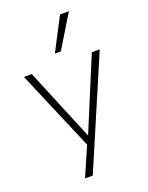

<svg xmlns="http://www.w3.org/2000/svg" viewBox="-169 -833 843 1097"><g transform="rotate(-20 252.0 -284.5)"><path d="M152 180 229 3 22 -484H70L252 -44L435 -484H483L199 180ZM234 -549 338 -749H392L270 -549Z"/></g></svg>

Font: Nunito Sans ExtraLight
Style: Regular
Weight: 200
Designer: Vernon Adams
Foundry: Vernon Adams
Version: Version 3.006; ttfautohint (v1.8.3)